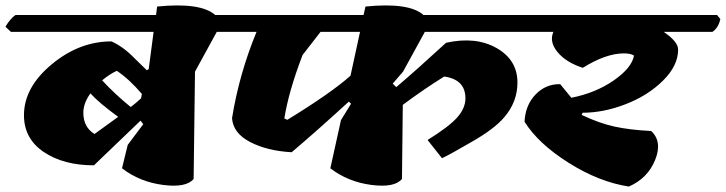

<svg xmlns="http://www.w3.org/2000/svg" viewBox="-54 -682 2665 705"><path d="M462 -239 291 -75Q179 -75 106.5 -124Q34 -173 34 -259Q34 -361 135.5 -445.5Q237 -530 355 -530Q398 -511 438 -470Q462 -447 485 -424L492 -428L510 -565H-14L-34 -584Q-16 -614 3 -627H519L523 -658Q683 -674 736 -627H902L914 -612Q907 -580 885 -565H742L662 -419L657 -25Q630 8 544.5 -3Q459 -14 394 -64L415 -150L472 -226ZM252 -268Q252 -215 293 -190L380 -253Q312 -302 278 -339Q252 -303 252 -268ZM464 -321 467 -337Q420 -392 375 -422Q350 -411 321 -387Q367 -337 426 -289Q447 -305 464 -321Z M1846 -379Q1846 -308 1798 -252Q1761 -208 1676 -160Q1604 -118 1569 -101L1516 -168Q1595 -217 1625 -251Q1655 -285 1655 -321Q1655 -390 1577 -401Q1503 -355 1425 -297L1422 -25Q1395 8 1309.5 -3Q1224 -14 1159 -64L1198 -241L1235 -301L1227 -309Q1108 -200 1017 -123Q927 -128 864.5 -160.5Q802 -193 798 -248Q824 -410 888 -565H743L723 -584Q741 -614 760 -627H1281L1288 -658Q1448 -674 1501 -627H2001L2013 -612Q2006 -580 1984 -565H1506L1426 -419L1388 -375L1401 -362Q1474 -424 1584 -525Q1693 -549 1769.5 -505.5Q1846 -462 1846 -379ZM1233 -404 1268 -565H1123L1057 -480Q1006 -347 990 -247L1001 -242Q1161 -340 1233 -404Z M2436 -500Q2436 -441 2380.5 -386Q2325 -331 2243.5 -299.5Q2162 -268 2085 -268L2082 -260Q2145 -230 2201 -217.5Q2257 -205 2337 -201Q2379 -162 2351.5 -94.5Q2324 -27 2255 3Q2145 -14 2033.5 -84.5Q1922 -155 1872 -235Q1875 -296 1912.5 -335Q1950 -374 2003 -373L2044 -323Q2134 -341 2200 -387Q2266 -433 2274 -478Q2261 -486 2237 -486Q2171 -486 2086 -433Q2024 -453 1993 -491Q1962 -529 1978 -565H1842L1822 -584Q1840 -614 1859 -627H2579L2591 -612Q2584 -580 2562 -565H2383Q2436 -529 2436 -500Z"/></svg>

Font: Tillana ExtraBold
Style: Regular
Weight: 800
Designer: Lipi Raval (Devanagari, Latin), Jonny Pinhorn (Latin)
Foundry: Indian Type Foundry
Version: Version 2.003;PS 1.0;hotconv 1.0.79;makeotf.lib2.5.61930; tt